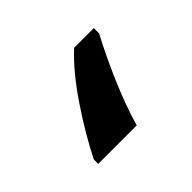

<svg xmlns="http://www.w3.org/2000/svg" viewBox="-56 -15 310 310"><g transform="rotate(-45 99.0 140.0)"><path d="M174 72Q156 106 139 145.5Q122 185 112 220H24V210Q43 172 71.5 129.5Q100 87 129 60H174Z"/></g></svg>

Font: Avrile Sans Condensed
Style: Regular
Weight: 400
Width: 3
Designer: Monotype Design Team
Foundry: Monotype Imaging Inc.
Version: Version 2.001;September 10, 2019;FontCreator 11.5.0.2425 64-